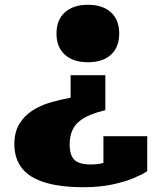

<svg xmlns="http://www.w3.org/2000/svg" viewBox="-20 -589 639 802"><path d="M420 -129V-275H275V-181Q231 -173 189 -160.5Q147 -148 113.5 -126Q80 -104 60 -70Q40 -36 40 13Q40 74 72 114Q104 154 168.5 173.5Q233 193 329 193Q396 193 449.5 181.5Q503 170 540.5 154Q578 138 595 126V-20H412V111Q425 110 434.5 105.5Q444 101 450 95Q456 89 457.5 82Q459 75 456 69Q445 78 431.5 84.5Q418 91 400 94.5Q382 98 358 98Q328 98 308.5 90Q289 82 280 63.5Q271 45 271 15Q271 -19 281.5 -43Q292 -67 312 -83Q332 -99 359.5 -110Q387 -121 420 -129ZM347 -569Q409 -569 443.5 -537.5Q478 -506 478 -449Q478 -392 443.5 -360.5Q409 -329 347 -329Q286 -329 251 -360.5Q216 -392 216 -449Q216 -506 251 -537.5Q286 -569 347 -569Z"/></svg>

Font: Roboto Serif 20pt Black
Style: Regular
Weight: 900
Version: Version 1.008